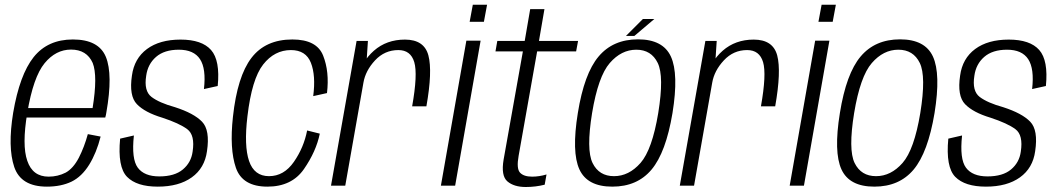

<svg xmlns="http://www.w3.org/2000/svg" viewBox="-20 -762 4346 788"><path d="M172.5 4 179.5 -37Q114 -37 92 -102Q69.5 -166 92 -299Q116.5 -446 163 -502.5Q209 -558.5 271.5 -558.5Q336 -558.5 360.5 -503.5Q381.5 -450.5 360 -318.5H87.5L80.5 -279.5H412Q415 -290 416.5 -300.5Q444 -456.5 414.5 -528.5Q385 -600 279 -600Q176 -600 118 -527.5Q60.5 -455 34 -299Q11 -158 38.5 -76.5Q66 4 172.5 4ZM179.5 -37 172.5 4Q230.5 4 273.5 -16.5Q315.5 -37 346 -86Q376 -134.5 393 -201.5L340.5 -211.5Q326 -158.5 303.5 -114.5Q280.5 -70.5 249.5 -53.5Q217 -37 179.5 -37Z M627.5 4Q714 4 767 -34Q820 -72 829.5 -141.5Q842.5 -228 809.2 -262.5Q776 -297 698.5 -322Q633.5 -340 601.8 -364.2Q570 -388.5 580 -451Q586.5 -499 620.5 -528.5Q654.5 -558 714 -558Q775.5 -558 801 -519Q826.5 -480 817 -396.5L873.5 -409Q884 -514 846.2 -556.8Q808.5 -599.5 721 -599.5Q635.5 -599.5 583.2 -560.8Q531 -522 521.5 -452Q509 -368.5 541.8 -334.5Q574.5 -300.5 646 -279Q716 -256 748.5 -231.8Q781 -207.5 770.5 -139.5Q764.5 -95 730.5 -66.5Q696.5 -38 634 -38Q572 -38 545.5 -73.8Q519 -109.5 529.5 -206L473 -193Q462 -76.5 501.5 -36.2Q541 4 627.5 4Z M1077.5 4Q1177.5 4 1227.5 -68.2Q1277.5 -140.5 1292.5 -213.5L1240.5 -226.5Q1227 -156.5 1186.2 -97.8Q1145.5 -39 1084 -39Q1023.5 -39 1002.2 -101.2Q981 -163.5 995.5 -284.5Q1013.5 -438 1060 -497.2Q1106.5 -556.5 1174 -556.5Q1235.5 -556.5 1256 -504.2Q1276.5 -452 1265.5 -367.5L1322 -380Q1332.5 -467.5 1306.2 -533.8Q1280 -600 1180 -600Q1069.5 -600 1011.8 -524.2Q954 -448.5 936 -282.5Q921.5 -150.5 948.2 -73.2Q975 4 1077.5 4Z M1671.5 -325.5H1730Q1755.5 -469.5 1738.2 -534.5Q1721 -599.5 1642 -599.5Q1566.5 -599.5 1514.5 -553.8Q1462.5 -508 1451 -442.5L1471.5 -422.5Q1480 -472 1519.2 -514.2Q1558.5 -556.5 1615 -556.5Q1665.5 -556.5 1680.2 -507Q1695 -457.5 1671.5 -325.5ZM1338.5 0H1397L1483 -487.5L1490 -594H1443.5Z M1789.5 0H1848L1952.5 -595H1894ZM1920.5 -742.5 1907.5 -672.5H1966L1979 -742.5Z M2138 5.5Q2178 5.5 2215.5 -4L2223 -46Q2193 -37 2164 -37Q2129.5 -37 2114.2 -53.5Q2099 -70 2108.5 -122.5L2184.5 -551H2344.5L2352.5 -594H2192L2214.5 -724.5H2156L2133.5 -594H2021L2013.5 -551H2126L2047 -107.5Q2035.5 -40.5 2062.5 -17.5Q2089.5 5.5 2138 5.5Z M2493 4Q2595.5 4 2654.2 -66.2Q2713 -136.5 2740 -298Q2766 -459 2733.5 -529.8Q2701 -600.5 2598.5 -600.5Q2496 -600.5 2436.8 -530.2Q2377.5 -460 2351.5 -298Q2325.5 -137.5 2358 -66.8Q2390.5 4 2493 4ZM2500 -39Q2438.5 -39 2412 -93Q2385.5 -147 2410 -298Q2435 -448.5 2482.5 -503.2Q2530 -558 2591.5 -558Q2653 -558 2679.5 -503.5Q2706 -449 2681.5 -298Q2656.5 -147.5 2608.8 -93.2Q2561 -39 2500 -39ZM2549 -614.5H2583.5L2665.5 -684H2618.5Z M3103 -325.5H3161.5Q3187 -469.5 3169.8 -534.5Q3152.5 -599.5 3073.5 -599.5Q2998 -599.5 2946 -553.8Q2894 -508 2882.5 -442.5L2903 -422.5Q2911.5 -472 2950.8 -514.2Q2990 -556.5 3046.5 -556.5Q3097 -556.5 3111.8 -507Q3126.5 -457.5 3103 -325.5ZM2770 0H2828.5L2914.5 -487.5L2921.5 -594H2875Z M3221 0H3279.5L3384 -595H3325.5ZM3352 -742.5 3339 -672.5H3397.5L3410.5 -742.5Z M3568.5 4Q3671 4 3729.8 -66.2Q3788.5 -136.5 3815.5 -298Q3841.5 -459 3809 -529.8Q3776.5 -600.5 3674 -600.5Q3571.5 -600.5 3512.2 -530.2Q3453 -460 3427 -298Q3401 -137.5 3433.5 -66.8Q3466 4 3568.5 4ZM3575.5 -39Q3514 -39 3487.5 -93Q3461 -147 3485.5 -298Q3510.5 -448.5 3558 -503.2Q3605.5 -558 3667 -558Q3728.5 -558 3755 -503.5Q3781.5 -449 3757 -298Q3732 -147.5 3684.2 -93.2Q3636.5 -39 3575.5 -39Z M4026.5 4Q4113 4 4166 -34Q4219 -72 4228.5 -141.5Q4241.5 -228 4208.2 -262.5Q4175 -297 4097.5 -322Q4032.5 -340 4000.8 -364.2Q3969 -388.5 3979 -451Q3985.5 -499 4019.5 -528.5Q4053.5 -558 4113 -558Q4174.5 -558 4200 -519Q4225.5 -480 4216 -396.5L4272.5 -409Q4283 -514 4245.2 -556.8Q4207.5 -599.5 4120 -599.5Q4034.5 -599.5 3982.2 -560.8Q3930 -522 3920.5 -452Q3908 -368.5 3940.8 -334.5Q3973.5 -300.5 4045 -279Q4115 -256 4147.5 -231.8Q4180 -207.5 4169.5 -139.5Q4163.5 -95 4129.5 -66.5Q4095.5 -38 4033 -38Q3971 -38 3944.5 -73.8Q3918 -109.5 3928.5 -206L3872 -193Q3861 -76.5 3900.5 -36.2Q3940 4 4026.5 4Z"/></svg>

Font: Anybody SemiCondensed Light
Style: Italic
Weight: 300
Width: 4
Italic angle: -10°
Version: Version 1.113;gftools[0.9.25]